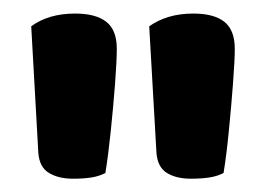

<svg xmlns="http://www.w3.org/2000/svg" viewBox="-20 -652 402 289"><path d="M138.6 -391.6Q129 -386.6 117.2 -384.8Q105.4 -383 89.8 -383Q68.2 -383 53.8 -391.6Q39.3 -400.3 37.7 -421.9L27 -612.4Q53 -631.6 93.1 -631.6Q124.3 -631.6 140.1 -619.1Q155.8 -606.7 155.8 -578.7Q155.8 -561.1 153.2 -526.1Q150.5 -491.2 146.7 -454.4Q142.9 -417.6 138.6 -391.6ZM316.5 -391.6Q306.9 -386.6 294.7 -384.8Q282.6 -383 267.3 -383Q245.4 -383 231.3 -391.6Q217.2 -400.3 215.5 -421.9L204.6 -612.4Q216.9 -621.3 233.6 -626.5Q250.4 -631.6 271 -631.6Q302.2 -631.6 317.8 -619.1Q333.4 -606.7 333.4 -578.4Q333.4 -561.1 330.7 -526.1Q328.1 -491.2 324.4 -454.4Q320.8 -417.6 316.5 -391.6Z"/></svg>

Font: Baloo Tammudu 2
Style: Regular
Weight: 400
Designer: Maithili Shingre, Omkar Shende and Ek Type
Foundry: Ek Type
Version: Version 1.700